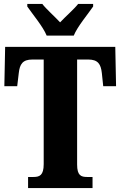

<svg xmlns="http://www.w3.org/2000/svg" viewBox="-20 -951 609 971"><path d="M216 -771H353C371 -816 425 -880 451 -918V-931H375C357 -907 309 -865 284 -838C259 -865 212 -907 194 -931H118V-918C144 -880 198 -816 216 -771ZM122 0H448V-56H421C390 -56 370 -63 370 -119V-650H426C476 -650 490 -626 495 -582L502 -515H567L563 -714H6L2 -515H67L75 -582C80 -626 94 -650 144 -650H201V-121C201 -64 180 -56 149 -56H122Z"/></svg>

Font: Noto Serif Hebrew ExtraCondensed Black
Style: Regular
Weight: 900
Width: 2
Designer: Monotype Design Team
Foundry: Monotype Imaging Inc.
Version: Version 2.004